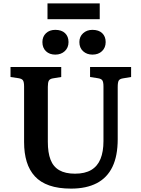

<svg xmlns="http://www.w3.org/2000/svg" viewBox="-20 -1098 832 1132"><path d="M399 14Q324 14 271 -4.5Q218 -23 185.5 -58.5Q153 -94 137.5 -144.5Q122 -195 122 -260V-588Q122 -614 115.5 -624Q109 -634 89 -637L42 -644V-703H341V-644L292 -636Q274 -633 268 -622.5Q262 -612 262 -586V-262Q262 -198 278 -156.5Q294 -115 329.5 -94.5Q365 -74 422 -74Q481 -74 518 -96Q555 -118 572.5 -161Q590 -204 590 -266V-588Q590 -614 583.5 -624Q577 -634 556 -637L511 -644V-703H753V-644L705 -636Q686 -633 680 -623Q674 -613 674 -584V-277Q674 -179 643 -114.5Q612 -50 550.5 -18Q489 14 399 14ZM525 -776Q492 -776 470 -796Q448 -816 448 -850Q448 -882 470 -902Q492 -922 525 -922Q562 -922 582.5 -902.5Q603 -883 603 -850Q603 -817 581.5 -796.5Q560 -776 525 -776ZM306 -776Q272 -776 251 -796Q230 -816 230 -850Q230 -882 251 -902Q272 -922 306 -922Q343 -922 363.5 -902.5Q384 -883 384 -850Q384 -817 362 -796.5Q340 -776 306 -776ZM260 -985V-1078H568V-985Z"/></svg>

Font: Literata 18pt SemiBold
Style: Regular
Weight: 600
Designer: Latin by Veronika Burian and Jose Scaglione. Greek by Irene Vlachou. Cyrillic by Vera Evstafieva.
Foundry: TypeTogether
Version: Version 3.103;gftools[0.9.29]